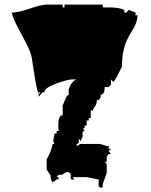

<svg xmlns="http://www.w3.org/2000/svg" viewBox="-20 -760 662 844"><path d="M290.5 22 291 9.8Q291 -3.9 272.5 -3.9Q271.5 -3.9 262.2 2.4Q252.9 8.8 247.3 8.8Q241.7 8.8 237.8 7.8L229 18.6H237.8L236.3 29.3L231 27.3L211.4 42Q202.1 33.7 202.1 7.8L200.7 8.8L185.1 -15.1V-60.1Q205.1 -92.8 211.4 -127.4H219.7L213.9 -139.6L219.7 -173.3H229V-184.1H237.8Q236.3 -191.4 236.3 -215.1Q236.3 -238.8 247.1 -252.4H255.4V-297.9Q258.3 -301.3 262.7 -313.5Q274.4 -343.8 282.7 -343.8Q281.7 -346.7 281.7 -359.4Q281.7 -372.1 291.3 -387.9Q300.8 -403.8 314.9 -411.1H299.3Q277.3 -411.1 226.3 -392.3Q175.3 -373.5 175.3 -354.5H167.5L149.4 -334.5V-343.8L158.2 -354.5H149.4V-345.2Q138.7 -380.9 131.3 -431.4Q124 -481.9 119.4 -507.1Q114.7 -532.2 95.9 -568.4Q77.1 -604.5 57.9 -640.1Q38.6 -675.8 31.7 -704.6Q60.1 -704.6 110.8 -722.2Q161.6 -739.7 185.1 -739.7H255.4V-727.5H263.7V-739.7H431.6V-727.5H459Q501.5 -727.5 526.4 -716.8V-704.6H535.6L545.9 -716.8L575.7 -704.6V-692.9H584.5Q584.5 -661.6 560.5 -624Q532.7 -581.1 524.4 -544.2Q516.1 -507.3 516.1 -467.3Q515.1 -465.8 506.3 -447.8Q483.4 -400.4 477.5 -400.4L467.8 -411.1V-388.2L458 -377.4H440.4Q440.4 -343.8 422.4 -343.8V-331.5L414.6 -320.8H405.8Q405.8 -303.2 396.7 -291.3Q387.7 -279.3 387.7 -272.5L378.9 -275.4V-240.7H370.1V-230.5H360.8V-208H352.1V-196.3H343.8L352.1 -184.1Q342.8 -184.1 342.8 -174.1Q342.8 -164.1 343.8 -162.1L334.5 -139.6L326.2 -151.4L326.7 -138.7Q326.7 -127.4 317.4 -127.4V-117.2Q331.1 -127.4 334.5 -127.4H414.6Q421.9 -127.4 435.8 -122.3Q449.7 -117.2 458 -117.2V-106H467.8L458 -95.2L467.8 -83H458L449.2 -71.3V-48.8H440.4L449.2 -38.6V-3.9Q449.2 2.9 439.9 25.9Q430.7 48.8 430.7 55.7Q430.7 62.5 431.6 64.5H422.4Q413.1 64.5 413.1 50.5Q413.1 36.6 414.6 29.3L360.8 18.6H299.3L308.1 29.3H299.3Q290.5 29.3 290.5 22Z"/></svg>

Font: Butcherman
Style: Regular
Weight: 400
Version: Version 001.004